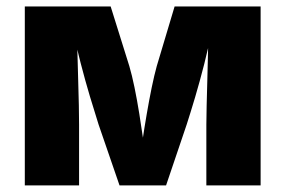

<svg xmlns="http://www.w3.org/2000/svg" viewBox="-20 -562 866 582"><path d="M55.2 0V-542.5H315.4L372.1 -361.3Q379.9 -335 387.7 -297.1Q395.5 -259.3 402.3 -216.8Q409.2 -174.3 414.8 -134.5Q420.4 -94.7 423.8 -64H402.3Q405.8 -94.2 411.6 -134Q417.5 -173.8 424.8 -216.3Q432.1 -258.8 439.9 -296.9Q447.8 -335 455.1 -361.3L509.3 -542.5H770V0H605.5V-184.6Q605.5 -207.5 606.4 -242.2Q607.4 -276.9 608.4 -317.4Q609.4 -357.9 610.4 -398.2Q611.3 -438.5 611.8 -473.1H622.6Q612.8 -421.4 599.1 -367.9Q585.4 -314.5 571.3 -266.8Q557.1 -219.2 545.9 -184.6L483.4 0H342.3L278.8 -184.6Q267.1 -221.2 252.7 -269.3Q238.3 -317.4 224.6 -370.4Q210.9 -423.3 201.7 -473.1H213.4Q213.9 -439.5 214.8 -399.2Q215.8 -358.9 217 -318.4Q218.3 -277.8 219 -242.9Q219.7 -208 219.7 -184.6V0Z"/></svg>

Font: Inter 16pt ExtraBold
Style: Regular
Weight: 800
Version: Version 4.001;git-66647c0bb